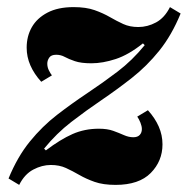

<svg xmlns="http://www.w3.org/2000/svg" viewBox="-20 -510 528 540"><path d="M34 10 4 -8Q29 -69 64 -112Q99 -155 140.5 -187Q182 -219 225.5 -248Q269 -277 310.5 -308.5Q352 -340 387 -383L382 -388Q342 -356 305.5 -344Q269 -332 237 -332Q208 -332 190.5 -338Q173 -344 162 -350Q151 -356 138 -356Q124 -356 118.5 -348Q113 -340 113 -331Q113 -321 117.5 -312Q122 -303 126 -298L96 -280Q76 -302 65.5 -326Q55 -350 55 -376Q55 -408 69.5 -433.5Q84 -459 113.5 -474.5Q143 -490 187 -490Q222 -490 246 -481.5Q270 -473 289 -462Q308 -451 326.5 -442.5Q345 -434 369 -434Q395 -434 419 -447Q443 -460 458 -490L488 -472Q463 -411 428 -367.5Q393 -324 351 -291Q309 -258 265.5 -228.5Q222 -199 180.5 -167Q139 -135 104 -92L109 -87Q150 -118 184 -133Q218 -148 258 -148Q282 -148 298.5 -142Q315 -136 328.5 -130Q342 -124 355 -124Q367 -124 373 -130.5Q379 -137 379 -147Q379 -155 375 -165Q371 -175 366 -182L396 -200Q416 -178 426.5 -154Q437 -130 437 -104Q437 -57 404 -23.5Q371 10 305 10Q270 10 246 1.5Q222 -7 203 -18Q184 -29 165.5 -37.5Q147 -46 123 -46Q98 -46 73.5 -33Q49 -20 34 10Z"/></svg>

Font: Brygada 1918
Style: Bold Italic
Weight: 700
Italic angle: -8°
Designer: Mateusz Machalski | Borys Kosmynka | Przemek Hoffer
Foundry: NIEPODLEGLA 2018
Version: Version 3.006